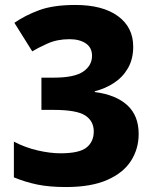

<svg xmlns="http://www.w3.org/2000/svg" viewBox="-20 -744 623 774"><path d="M517 -556Q517 -506 496 -469.5Q475 -433 440 -410Q405 -387 362 -376V-373Q447 -362 493 -320Q539 -278 539 -204Q539 -144 508 -95.5Q477 -47 412 -18.5Q347 10 246 10Q179 10 130.5 0Q82 -10 36 -29V-173Q82 -149 132 -137.5Q182 -126 224 -126Q300 -126 329 -149.5Q358 -173 358 -214Q358 -256 323.5 -278.5Q289 -301 196 -301H147V-431H197Q280 -431 315.5 -455.5Q351 -480 351 -519Q351 -552 326 -569Q301 -586 260 -586Q210 -586 170.5 -568Q131 -550 110 -537L38 -652Q81 -682 138 -703Q195 -724 284 -724Q394 -724 455.5 -679Q517 -634 517 -556Z"/></svg>

Font: Noto Sans Meetei Mayek ExtraBold
Style: Regular
Weight: 800
Designer: Monotype Design Team and Neelakash Kshetrimayum
Foundry: Monotype Imaging Inc.
Version: Version 2.002; ttfautohint (v1.8.4.7-5d5b)